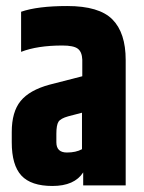

<svg xmlns="http://www.w3.org/2000/svg" viewBox="-20 -615 477 637"><path d="M50 -576Q105 -595 203 -595Q309 -595 353 -550.5Q397 -506 397 -416V0H256V-43Q227 2 154 2Q83 2 51 -32.5Q19 -67 19 -143V-177Q19 -244 48.5 -280Q78 -316 144 -334L253 -362V-417Q252 -443 238 -453.5Q224 -464 187 -464Q104 -464 50 -443ZM252 -120V-241L206 -229Q181 -222 174 -211Q167 -200 167 -171V-143Q167 -109 202 -109Q232 -109 252 -120Z"/></svg>

Font: Khand Black
Style: Regular
Weight: 900
Designer: Sanchit Sawaria and Jyotish Sonowal (Devanagari), Satya Rajpurohit (Latin)
Foundry: Indian Type Foundry
Version: Version 2.000;PS 1.0;hotconv 1.0.79;makeotf.lib2.5.61930